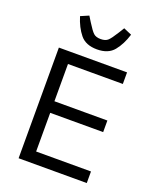

<svg xmlns="http://www.w3.org/2000/svg" viewBox="-168 -1038 936 1138"><g transform="rotate(20 300.0 -469.0)"><path d="M90 0V-698H520V-625H174V-390H508V-317H174V-73H520V0ZM144 -916 195 -938 216 -904 218 -901Q244 -859 259.5 -844.5Q275 -830 305 -830Q335 -830 350.5 -844.5Q366 -859 392 -901L394 -904L415 -938L466 -916Q446 -851 411 -808Q376 -765 305 -765Q234 -765 199 -808Q164 -851 144 -916Z"/></g></svg>

Font: iA Writer Duo V
Style: Regular
Weight: 400
Designer: Mike Abbink, Paul van der Laan, Pieter van Rosmalen, Oliver Reichenstein
Foundry: Information Architects Inc.
Version: Version 2.000